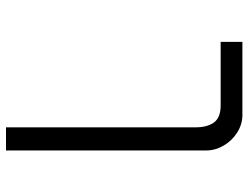

<svg xmlns="http://www.w3.org/2000/svg" viewBox="-114 -535 828 640"><g transform="rotate(90 300.0 -215.0)"><path d="M332 -536.5H119.5V-609H363Q394 -609 421.2 -592Q448.5 -575 465 -547Q481.5 -519 481.5 -488.5V179H404.5V-451.5Q404.5 -492.5 388 -514.5Q371.5 -536.5 332 -536.5Z"/></g></svg>

Font: JuliaMono Light
Style: Regular
Weight: 300
Monospace: yes
Designer: cormullion
Foundry: corm
Version: Version 0.054; ttfautohint (v1.8.4)